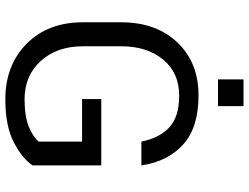

<svg xmlns="http://www.w3.org/2000/svg" viewBox="-128 -804 942 727"><g transform="rotate(90 343.5 -441.0)"><path d="M606.9 -93.3Q581.5 -54.2 519.8 -22Q458 10.3 356.9 10.3Q227.5 10.3 146.2 -70.3Q64.9 -150.9 64.9 -283.2V-428.2Q64.9 -560.5 140.9 -640.9Q216.8 -721.2 341.8 -721.2Q462.9 -721.2 527.3 -663.3Q591.8 -605.5 606.9 -504.9H516.6Q503.9 -570.8 464.1 -609.4Q424.3 -647.9 341.8 -647.9Q256.3 -647.9 206.1 -587.2Q155.8 -526.4 155.8 -429.2V-283.2Q155.8 -185.1 211.4 -123.8Q267.1 -62.5 356.9 -62.5Q420.4 -62.5 460 -78.6Q499.5 -94.7 516.6 -116.2V-280.3H355.5V-353H606.9ZM382.3 -794.9H281.2V-891.6H382.3Z"/></g></svg>

Font: Roboto Web
Style: Regular
Weight: 400
Designer: Google
Version: Version 1.200310; 2013